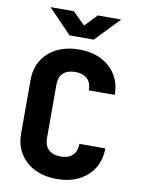

<svg xmlns="http://www.w3.org/2000/svg" viewBox="-102 -1018 804 1096"><g transform="rotate(10 300.0 -470.0)"><path d="M304 10Q231 10 176 -17.5Q121 -45 90.5 -94.5Q60 -144 60 -210V-520Q60 -587 90.5 -636Q121 -685 176 -712.5Q231 -740 304 -740Q378 -740 432.5 -712.5Q487 -685 517.5 -636Q548 -587 548 -520H398Q398 -564 373.5 -587Q349 -610 304 -610Q259 -610 234.5 -587Q210 -564 210 -520V-210Q210 -167 234.5 -143.5Q259 -120 304 -120Q349 -120 373.5 -143.5Q398 -167 398 -210H548Q548 -144 517.5 -94.5Q487 -45 432.5 -17.5Q378 10 304 10ZM235 -810 100 -950H235L307 -880L374 -950H510L375 -810Z"/></g></svg>

Font: NKDuy Mono ExtraBold
Style: Regular
Weight: 800
Monospace: yes
Designer: NKDuy
Foundry: NKDuy
Version: Version 2.251; ttfautohint (v1.8.4.7-5d5b)